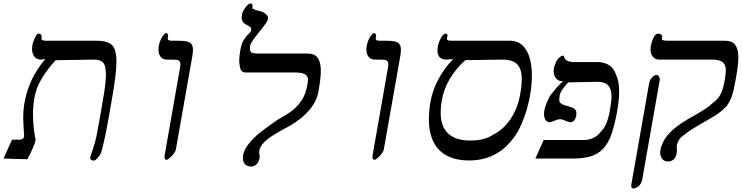

<svg xmlns="http://www.w3.org/2000/svg" viewBox="-52 -915 4280 1108"><path d="M567 -192Q559 -146.5 547.8 -97.8Q536.5 -49 530.5 -31Q523.5 -17 510.2 -2.5Q497 12 489.5 12Q479.5 12 473.2 6.8Q467 1.5 469 -8Q469.5 -12 475.5 -29Q477 -33.5 480.8 -44Q484.5 -54.5 486.5 -63Q497 -92 504.8 -129.8Q512.5 -167.5 527 -250.5Q530 -268 541.5 -335Q557.5 -424 559.5 -481Q559 -515.5 553.2 -534.5Q547.5 -553.5 532.5 -562.2Q517.5 -571 487.5 -571L269 -567.5Q220 -514 188.2 -460.8Q156.5 -407.5 146.5 -351Q138.5 -306 138.5 -255.5Q138.5 -193.5 150 -123.5Q153 -120 153 -111.5Q153 -109 152 -101Q151 -92 136.5 -58.5Q122 -25 106 4L-31.5 0L17 -109H63Q71.5 -109 79.2 -114.8Q87 -120.5 87.5 -128L86 -150L84.5 -175Q84 -182.5 83 -202.5Q82 -222.5 82 -239Q82 -279 88 -315Q101 -389.5 129.5 -451.2Q158 -513 209.5 -574.5L183.5 -571Q160.5 -571 146.8 -588Q133 -605 133 -632.5Q133 -642.5 134.5 -652Q138.5 -675 150 -698Q161.5 -721 171.5 -721Q180.5 -721 184.5 -715.2Q188.5 -709.5 188.5 -700.5Q188.5 -698 188 -695.8Q187.5 -693.5 187.5 -691Q187.5 -680 214 -680H505Q557 -680 583.2 -663.5Q609.5 -647 615.5 -609.5Q620 -591 620 -561Q620 -488 592.5 -336Q578.5 -252 567 -192Z M1059 -597 962.5 -50Q961 -42 950.5 -28.2Q940 -14.5 928 -3.8Q916 7 909.5 7Q904 7 900.8 3.5Q897.5 0 898.5 -5Q897.5 -5 897.5 -10.5Q897.5 -17 898.5 -21L982.5 -499Q983.5 -503.5 986.2 -519.5Q989 -535.5 989 -545Q989 -560 980 -565.5Q971 -571 946.5 -571H911.5Q888 -571 875.2 -587Q862.5 -603 862.5 -629.5Q862.5 -641 864.5 -651Q867.5 -668.5 875.2 -685.5Q883 -702.5 892 -713.2Q901 -724 907 -724Q912 -724 915.5 -718.5Q919 -713 918.5 -709L916.5 -697Q916 -695.5 916 -692.5Q916 -680 937 -680H974Q1007 -680 1025.5 -676Q1044 -672 1052.8 -660.8Q1061.5 -649.5 1061.5 -627.5Q1061.5 -612 1058 -593Z M1626.5 -192.5Q1562.5 -158 1529 -137.5Q1495.5 -117 1472 -93.8Q1448.5 -70.5 1444 -44Q1444 -43.5 1444.2 -38.8Q1444.5 -34 1444 -24Q1446.5 -20 1446.5 -12Q1446.5 -6 1446 -3Q1442 20.5 1428.2 33.2Q1414.5 46 1396.5 46Q1374.5 46 1362 32.8Q1349.5 19.5 1349.5 -3Q1349.5 -11 1351 -19Q1357 -54 1385.8 -88.2Q1414.5 -122.5 1447.2 -148.8Q1480 -175 1522.5 -204.5Q1545 -220 1550 -224L1567 -233.5Q1603 -253.5 1631.5 -274.5Q1660 -295.5 1686 -332.2Q1712 -369 1721 -421Q1721.5 -425 1723.5 -435.8Q1725.5 -446.5 1725.5 -454.5Q1725.5 -475 1708.2 -486Q1691 -497 1644.5 -497H1362.5Q1349.5 -497 1341.2 -507Q1333 -517 1332 -535Q1328.5 -547.5 1328.5 -564.5Q1328.5 -590 1335 -626Q1339.5 -650.5 1345 -665Q1350.5 -679.5 1368 -704Q1385.5 -721 1391.8 -728.8Q1398 -736.5 1398 -746.5Q1398 -752.5 1393.8 -757Q1389.5 -761.5 1380 -767.5Q1360 -775.5 1351.2 -786.8Q1342.5 -798 1342.5 -814.5Q1342.5 -819 1344.5 -832Q1346.5 -844 1355.5 -859Q1364.5 -874 1375.2 -884.5Q1386 -895 1393 -895Q1405.5 -895 1405.5 -883Q1405.5 -881 1404.5 -875Q1404.5 -874.5 1405 -871.5Q1405.5 -868.5 1405 -864Q1407.5 -865 1412.5 -863Q1417.5 -861 1423 -857Q1450 -852 1465.8 -844.8Q1481.5 -837.5 1484 -830.5Q1494.5 -825.5 1494.5 -811Q1494.5 -806.5 1494 -804Q1492.5 -794.5 1480.8 -778Q1469 -761.5 1444.5 -731Q1420.5 -701.5 1407.5 -683Q1394.5 -664.5 1392.5 -654Q1390.5 -643.5 1390.5 -633.5Q1390.5 -617 1400.5 -611.5Q1410.5 -606 1438 -606H1723Q1764.5 -606 1782 -580.2Q1799.5 -554.5 1799.5 -506.5Q1799.5 -464 1785.5 -386Q1776 -331.5 1735.8 -282.8Q1695.5 -234 1626.5 -192.5Z M2259 -597 2162.5 -50Q2161 -42 2150.5 -28.2Q2140 -14.5 2128 -3.8Q2116 7 2109.5 7Q2104 7 2100.8 3.5Q2097.5 0 2098.5 -5Q2097.5 -5 2097.5 -10.5Q2097.5 -17 2098.5 -21L2182.5 -499Q2183.5 -503.5 2186.2 -519.5Q2189 -535.5 2189 -545Q2189 -560 2180 -565.5Q2171 -571 2146.5 -571H2111.5Q2088 -571 2075.2 -587Q2062.5 -603 2062.5 -629.5Q2062.5 -641 2064.5 -651Q2067.5 -668.5 2075.2 -685.5Q2083 -702.5 2092 -713.2Q2101 -724 2107 -724Q2112 -724 2115.5 -718.5Q2119 -713 2118.5 -709L2116.5 -697Q2116 -695.5 2116 -692.5Q2116 -680 2137 -680H2174Q2207 -680 2225.5 -676Q2244 -672 2252.8 -660.8Q2261.5 -649.5 2261.5 -627.5Q2261.5 -612 2258 -593Z M2938 -158.5Q2838 11 2655.5 11Q2541.5 11 2482.2 -49.8Q2423 -110.5 2423 -227Q2423 -275 2432.5 -329Q2444 -394.5 2478.5 -458.8Q2513 -523 2563.5 -574.5L2526.5 -571Q2472.5 -571 2472.5 -623.5Q2472.5 -635.5 2474.5 -647Q2477 -662.5 2484.8 -680Q2492.5 -697.5 2501.8 -709.2Q2511 -721 2518.5 -721Q2524.5 -721 2528 -717Q2531.5 -713 2530.5 -709L2527.5 -695Q2525 -686 2532.5 -683Q2540 -680 2554 -680H2891Q2952.5 -680 2985 -625.8Q3017.5 -571.5 3017.5 -478.5Q3017.5 -426 3007 -366Q2987.5 -254 2938 -158.5ZM2959 -458.5Q2959 -516.5 2933 -543.8Q2907 -571 2847.5 -571L2633.5 -568Q2579.5 -520 2544.2 -460.8Q2509 -401.5 2497.5 -336Q2491 -299 2491 -266Q2491 -185 2534.2 -144.5Q2577.5 -104 2662.5 -104Q2703.5 -104 2735.8 -112.2Q2768 -120.5 2797.5 -139.5Q2855.5 -169.5 2895.8 -230.5Q2936 -291.5 2950 -372Q2959 -421.5 2959 -458.5Z M3085.5 -107H3316Q3347 -107 3372 -118.8Q3397 -130.5 3413.5 -153Q3451.5 -188 3467 -274L3475.5 -331Q3477 -345.5 3477 -358.5Q3477 -400 3458 -421.5Q3439 -443 3394 -443L3227.5 -439.5Q3205 -416 3192.8 -397.5Q3180.5 -379 3177.5 -363Q3175.5 -348 3175.5 -341.5Q3175.5 -336.5 3176.5 -328.5Q3183 -317.5 3194.5 -312.2Q3206 -307 3226 -302Q3242.5 -297.5 3252 -293.8Q3261.5 -290 3268 -282Q3274.5 -274 3274.5 -260.5Q3274.5 -257 3273.5 -249Q3270 -229.5 3261 -219.8Q3252 -210 3240.5 -210Q3232 -210 3225 -212.5Q3218 -215 3208 -219.5Q3206.5 -220 3198.2 -223.5Q3190 -227 3182.5 -227Q3173 -227 3165 -224.5Q3157 -222 3145.5 -217.5Q3139 -214.5 3132.5 -212.2Q3126 -210 3120.5 -210Q3104.5 -210 3096 -223Q3087.5 -236 3087.5 -256.5Q3087.5 -268 3089.5 -278Q3095.5 -312.5 3123 -363.5Q3142 -387.5 3158 -406.2Q3174 -425 3196.5 -446.5Q3172 -445 3157.5 -462.2Q3143 -479.5 3143 -504Q3143 -512.5 3144 -517Q3147 -537 3158.8 -561Q3170.5 -585 3195.5 -594.5L3202.5 -591Q3204.5 -573.5 3220 -565.2Q3235.5 -557 3259 -557H3394Q3436 -557 3463.8 -538.2Q3491.5 -519.5 3503.5 -483Q3521 -447 3521 -385.5Q3521 -337 3510 -276Q3499.5 -215 3479.5 -148Q3460 -90 3429.8 -57.8Q3399.5 -25.5 3356.8 -12.8Q3314 0 3251 0H3037.5Z M3758 -34Q3758 -43 3759 -48Q3768 -97.5 3805 -140.2Q3842 -183 3916.5 -226.5L3958.5 -250.5Q3997.5 -273 4020 -287.8Q4042.5 -302.5 4055.5 -316Q4077 -331.5 4090.8 -347.8Q4104.5 -364 4114 -388.2Q4123.5 -412.5 4130 -450Q4136.5 -487.5 4136.5 -508.5Q4136.5 -541.5 4118.8 -556.2Q4101 -571 4054.5 -571H3751.5Q3729 -571 3715.5 -587.5Q3702 -604 3702 -630Q3702 -638 3703.5 -647Q3709 -676.5 3720 -698.8Q3731 -721 3746.5 -721Q3755.5 -721 3763.2 -715.5Q3771 -710 3770 -705L3767.5 -693Q3766 -685.5 3774.8 -682.8Q3783.5 -680 3800 -680H4132Q4174 -680 4191.5 -655.2Q4209 -630.5 4209 -583Q4209 -543.5 4196 -469Q4187 -419.5 4180.8 -392.5Q4174.5 -365.5 4166 -346Q4157.5 -326.5 4143 -305Q4125.5 -286.5 4107.8 -271.8Q4090 -257 4067.5 -243.5L3992 -199.5L3972.5 -188Q3943.5 -171 3928 -160.8Q3912.5 -150.5 3904.5 -142Q3879.5 -127 3868.5 -111.2Q3857.5 -95.5 3853.5 -73Q3853 -71.5 3853 -68Q3853 -64.5 3853.8 -58.8Q3854.5 -53 3854.5 -48Q3854.5 -42 3853 -32Q3848.5 -6 3835 5.5Q3821.5 17 3803.5 17Q3783 17 3770.5 2.8Q3758 -11.5 3758 -34ZM3591 152 3694 -434Q3696.5 -449 3704.5 -460Q3712.5 -471 3721.5 -477Q3730.5 -483 3736.5 -483Q3743.5 -483 3748 -477.5Q3752.5 -472 3754.2 -464.8Q3756 -457.5 3755.5 -454L3654 122Q3651.5 135 3647 142.5Q3642.5 150 3631.5 162Q3611.5 173 3604 173Q3596.5 173 3593 166.8Q3589.5 160.5 3591 152Z"/></svg>

Font: JuliaMono SemiBoldItalic
Style: Regular
Weight: 600
Italic angle: -9°
Monospace: yes
Designer: cormullion
Foundry: corm
Version: Version 0.049; ttfautohint (v1.8.4)